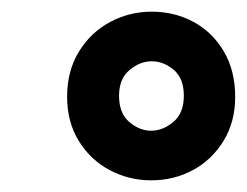

<svg xmlns="http://www.w3.org/2000/svg" viewBox="-20 -732 423 329"><path d="M239 -423Q201 -423 168 -440.5Q135 -458 115 -490.5Q95 -523 95 -566Q95 -611 115.5 -644Q136 -677 169 -694.5Q202 -712 240 -712Q279 -712 311.5 -694.5Q344 -677 363.5 -644Q383 -611 383 -566Q383 -523 363 -490.5Q343 -458 310.5 -440.5Q278 -423 239 -423ZM239 -508Q259 -508 277 -523Q295 -538 295 -568Q295 -598 277.5 -612.5Q260 -627 240 -627Q220 -627 202 -612Q184 -597 184 -568Q184 -538 201.5 -523Q219 -508 239 -508Z"/></svg>

Font: DM Sans
Style: Bold Italic
Weight: 700
Italic angle: -10°
Designer: Colophon Foundry, Jonny Pinhorn
Foundry: Colophon Foundry
Version: Version 4.004;gftools[0.9.30]